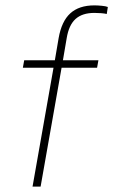

<svg xmlns="http://www.w3.org/2000/svg" viewBox="-20 -694 421 714"><path d="M101 0 179 -442H65L70 -470H184L198 -552Q209 -615 241.5 -644.5Q274 -674 331 -674Q343 -674 358.5 -672.5Q374 -671 381 -668L377 -642Q369 -644 356 -645Q343 -646 331 -646Q286 -646 261 -623.5Q236 -601 228 -552L214 -470H346L341 -442H209L131 0Z"/></svg>

Font: Gantari Thin
Style: Italic
Weight: 100
Italic angle: -10°
Designer: Anugrah Pasau
Foundry: Lafontype
Version: Version 1.000; ttfautohint (v1.8.4.7-5d5b)